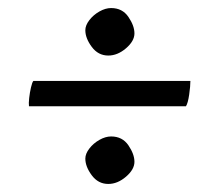

<svg xmlns="http://www.w3.org/2000/svg" viewBox="-20 -550 544 477"><path d="M192 -475Q192 -487 202 -500Q212 -513 227 -521.5Q242 -530 256 -530Q284 -530 299 -508Q314 -486 314 -467Q314 -448 293 -430Q272 -412 249 -412Q224 -412 208 -433.5Q192 -455 192 -475ZM52 -286Q51 -293 52.5 -306.5Q54 -320 57 -333Q60 -346 63 -349H453Q453 -336 450 -315Q447 -294 442 -286ZM192 -156Q192 -168 202 -181Q212 -194 227 -202.5Q242 -211 256 -211Q284 -211 299 -189Q314 -167 314 -148Q314 -129 293 -111Q272 -93 249 -93Q224 -93 208 -114.5Q192 -136 192 -156Z"/></svg>

Font: Alike
Style: Regular
Weight: 400
Designer: Sveta Sebyakina
Foundry: Cyreal (www.cyreal.org)
Version: Version 1.301; ttfautohint (v1.8.4.7-5d5b)